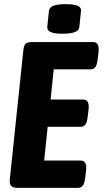

<svg xmlns="http://www.w3.org/2000/svg" viewBox="-20 -902 494 922"><path d="M65 0Q42 0 33.5 -9.5Q25 -19 27 -40L92 -660Q94 -681 102 -690.5Q110 -700 133 -700H428Q459 -700 453 -650L449 -617Q446 -591 438 -580Q430 -569 414 -569H238L223 -424H380Q411 -424 405 -374L401 -341Q398 -315 390 -304Q382 -293 366 -293H209L192 -131H368Q399 -131 393 -81L389 -48Q386 -22 378 -11Q370 0 354 0ZM281 -740Q241 -740 223.5 -748Q206 -756 207 -772L215 -850Q217 -866 236 -874Q255 -882 296 -882Q336 -882 353.5 -874Q371 -866 369 -850L361 -772Q358 -740 281 -740Z"/></svg>

Font: Asap Condensed
Style: Bold Italic
Weight: 700
Width: 3
Italic angle: -6°
Designer: Pablo Cosgaya
Foundry: Omnibus-Type
Version: Version 3.001; ttfautohint (v1.8.4.7-5d5b)